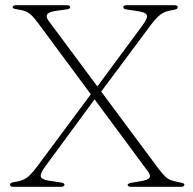

<svg xmlns="http://www.w3.org/2000/svg" viewBox="-20 -720 744 740"><path d="M591.5 -69Q606 -50.5 616 -40.5Q626 -30.5 638.8 -25.8Q651.5 -21 673 -17Q681.5 -15.5 686 -13.8Q690.5 -12 690.5 -8Q690.5 -4 687.2 -2Q684 0 677 0H485.5Q479.5 0 475.8 -1.8Q472 -3.5 472 -7Q472 -11 478.2 -13.5Q484.5 -16 507 -19Q534 -22.5 546 -27.8Q558 -33 558 -41Q558 -49 548.5 -61.5L126.5 -631.5Q112.5 -650 102.2 -660.2Q92 -670.5 80.5 -675.5Q69 -680.5 51.5 -683Q36.5 -685.5 32.5 -687.2Q28.5 -689 28.5 -692Q28.5 -696 32.2 -698Q36 -700 43 -700H236.5Q243.5 -700 247 -698Q250.5 -696 250.5 -692Q250.5 -688.5 246.2 -686.5Q242 -684.5 234.5 -683.5L198.5 -678.5Q168 -674.5 162 -664.8Q156 -655 167.5 -639.5ZM361 -355 344 -371.5 530.5 -624Q549.5 -650 546 -661.2Q542.5 -672.5 511.5 -677L471 -683Q463 -684 459 -686Q455 -688 455 -692Q455 -696 458.8 -698Q462.5 -700 469.5 -700H651.5Q665 -700 665 -691.5Q665 -688 661 -685.5Q657 -683 642 -680.5Q616 -677 599 -664.2Q582 -651.5 560.5 -622.5ZM332.5 -360 349.5 -344 153 -76.5Q134 -50.5 137.5 -39Q141 -27.5 172 -23L212.5 -17Q220 -16 224.2 -14Q228.5 -12 228.5 -8Q228.5 -4.5 224.8 -2.2Q221 0 214 0H32Q25.5 0 22 -2.2Q18.5 -4.5 18.5 -8.5Q18.5 -12 22.5 -14.8Q26.5 -17.5 41.5 -19.5Q58.5 -22 71.5 -28.2Q84.5 -34.5 96.5 -46.5Q108.5 -58.5 123 -78Z"/></svg>

Font: Fraunces Thin
Style: Regular
Weight: 250
Version: Version 1.000;[b76b70a41]